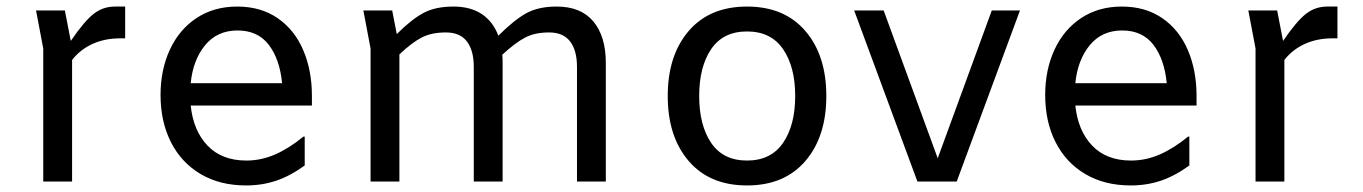

<svg xmlns="http://www.w3.org/2000/svg" viewBox="-20 -554 4160 586"><path d="M362 -534V-437H347Q300 -437 262.5 -420Q225 -403 200 -371V0H112V-406L90 -522H178L196 -429Q237 -489 265.5 -511.5Q294 -534 331 -534Z M932 -232H562Q570 -155 613.5 -109.5Q657 -64 732 -64Q777 -64 819.5 -82.5Q862 -101 906 -137H910V-49Q866 -17 823 -2.5Q780 12 731 12Q651 12 592 -23Q533 -58 501.5 -120.5Q470 -183 470 -264Q470 -341 498.5 -402.5Q527 -464 580 -499Q633 -534 704 -534Q776 -534 827.5 -498.5Q879 -463 905.5 -401Q932 -339 932 -261ZM562 -300H841Q834 -373 800.5 -417Q767 -461 705 -461Q643 -461 606 -416Q569 -371 562 -300Z M1829 -362V0H1741V-350Q1741 -400 1720 -427.5Q1699 -455 1656 -455Q1612 -455 1582 -439Q1552 -423 1513 -387Q1514 -379 1514 -362V0H1426V-350Q1426 -400 1405 -427.5Q1384 -455 1341 -455Q1297 -455 1267 -439.5Q1237 -424 1199 -388V0H1111V-406L1089 -522H1177L1191 -450Q1236 -495 1272.5 -514.5Q1309 -534 1364 -534Q1416 -534 1450.5 -511Q1485 -488 1501 -445Q1549 -493 1586 -513.5Q1623 -534 1679 -534Q1753 -534 1791 -488.5Q1829 -443 1829 -362Z M2018 -261Q2018 -385 2082 -459.5Q2146 -534 2260 -534Q2374 -534 2438 -459.5Q2502 -385 2502 -261Q2502 -137 2438 -62.5Q2374 12 2260 12Q2146 12 2082 -62.5Q2018 -137 2018 -261ZM2407 -261Q2407 -350 2370 -404Q2333 -458 2260 -458Q2187 -458 2150.5 -404Q2114 -350 2114 -261Q2114 -172 2150.5 -118Q2187 -64 2260 -64Q2333 -64 2370 -118Q2407 -172 2407 -261Z M3093 -522 2900 0H2780L2587 -522H2677L2842 -71L3007 -522Z M3632 -232H3262Q3270 -155 3313.5 -109.5Q3357 -64 3432 -64Q3477 -64 3519.5 -82.5Q3562 -101 3606 -137H3610V-49Q3566 -17 3523 -2.5Q3480 12 3431 12Q3351 12 3292 -23Q3233 -58 3201.5 -120.5Q3170 -183 3170 -264Q3170 -341 3198.5 -402.5Q3227 -464 3280 -499Q3333 -534 3404 -534Q3476 -534 3527.5 -498.5Q3579 -463 3605.5 -401Q3632 -339 3632 -261ZM3262 -300H3541Q3534 -373 3500.5 -417Q3467 -461 3405 -461Q3343 -461 3306 -416Q3269 -371 3262 -300Z M4062 -534V-437H4047Q4000 -437 3962.5 -420Q3925 -403 3900 -371V0H3812V-406L3790 -522H3878L3896 -429Q3937 -489 3965.5 -511.5Q3994 -534 4031 -534Z"/></svg>

Font: AmikoRegular
Style: Regular
Weight: 400
Designer: Pablo Impallari, Rodrigo Fuenzalida, Andres Torresi
Foundry: Impallari Type
Version: Version 1.000; ttfautohint (v1.3)